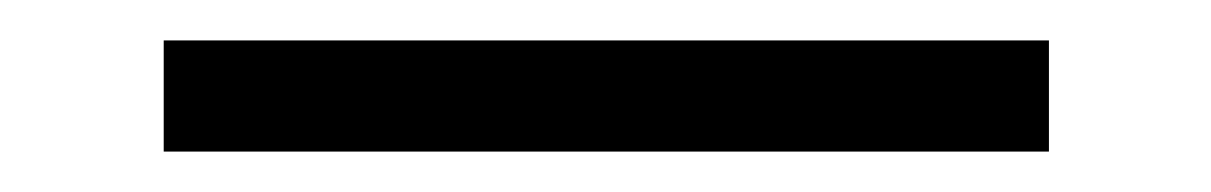

<svg xmlns="http://www.w3.org/2000/svg" viewBox="-20 -59 599 95"><path d="M499 -39V16H61V-39Z"/></svg>

Font: Ruwudu Medium
Style: Regular
Weight: 500
Designer: Becca Hirsbrunner Spalinger
Foundry: SIL International
Version: Version 3.000